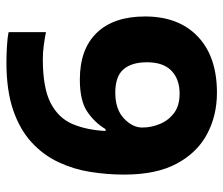

<svg xmlns="http://www.w3.org/2000/svg" viewBox="-70 -632 711 612"><g transform="rotate(90 286.0 -325.5)"><path d="M536 -365Q536 -311 527.5 -257.5Q519 -204 496.5 -156Q474 -108 433.5 -70.5Q393 -33 330.5 -11.5Q268 10 178 10Q157 10 129 8.5Q101 7 82 3V-116Q102 -112 124 -109Q146 -106 168 -106Q260 -106 308 -131Q356 -156 375 -201Q394 -246 397 -306H391Q371 -272 336 -248Q301 -224 233 -224Q136 -224 84 -278Q32 -332 32 -432Q32 -539 96 -600Q160 -661 275 -661Q348 -661 407 -629.5Q466 -598 501 -533Q536 -468 536 -365ZM278 -542Q232 -542 205 -516Q178 -490 178 -438Q178 -389 200.5 -363Q223 -337 275 -337Q328 -337 357 -364.5Q386 -392 386 -423Q386 -452 374.5 -479.5Q363 -507 339.5 -524.5Q316 -542 278 -542Z"/></g></svg>

Font: Noto Sans Telugu
Style: Bold
Weight: 700
Designer: Jelle Bosma - Monotype Design Team
Foundry: Monotype Imaging Inc.
Version: Version 2.005; ttfautohint (v1.8.4.7-5d5b)